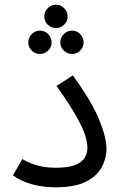

<svg xmlns="http://www.w3.org/2000/svg" viewBox="-20 -789 517 815"><path d="M35 -45 75 -114Q95 -101 131 -89Q167 -77 215 -77Q289 -77 320 -99.5Q351 -122 351 -162Q351 -182 342.5 -211.5Q334 -241 306 -291.5Q278 -342 220 -424L289 -469Q369 -359 400.5 -282Q432 -205 432 -157Q432 -117 412 -79.5Q392 -42 345 -18Q298 6 215 6Q160 6 113 -7.5Q66 -21 35 -45ZM218 -670Q197 -670 182.5 -684.5Q168 -699 168 -719Q168 -739 182.5 -754Q197 -769 218 -769Q238 -769 252.5 -754Q267 -739 267 -719Q267 -699 252.5 -684.5Q238 -670 218 -670ZM150 -560Q129 -560 114.5 -574.5Q100 -589 100 -609Q100 -629 114.5 -644Q129 -659 150 -659Q170 -659 184.5 -644Q199 -629 199 -609Q199 -589 184.5 -574.5Q170 -560 150 -560ZM286 -560Q265 -560 250.5 -574.5Q236 -589 236 -609Q236 -629 250.5 -644Q265 -659 286 -659Q306 -659 320.5 -644Q335 -629 335 -609Q335 -589 320.5 -574.5Q306 -560 286 -560Z"/></svg>

Font: Noto Sans Living
Style: Regular
Weight: 400
Designer: Monotype Design Team
Foundry: Monotype Imaging Inc.
Version: Version 2.013; ttfautohint (v1.8.4.7-5d5b)